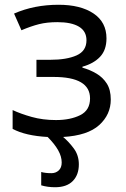

<svg xmlns="http://www.w3.org/2000/svg" viewBox="-20 -566 530 806"><path d="M239 116Q239 91 224 64.5Q209 38 180 9Q87 4 33 -25V-104Q67 -88 113.5 -75Q160 -62 215 -62Q275 -62 316.5 -82.5Q358 -103 358 -153Q358 -243 205 -243H133V-315H191Q260 -315 301.5 -333.5Q343 -352 343 -397Q343 -435 311.5 -454Q280 -473 221 -473Q177 -473 143.5 -464.5Q110 -456 70 -439L39 -509Q123 -546 226 -546Q318 -546 372.5 -509.5Q427 -473 427 -405Q427 -356 400 -327.5Q373 -299 326 -286V-282Q358 -273 385 -257Q412 -241 428.5 -215Q445 -189 445 -148Q445 -85 396.5 -41Q348 3 245 9Q269 29 290 57.5Q311 86 311 124Q311 168 285.5 194Q260 220 211 220Q180 220 153 212V156Q170 161 196 161Q214 161 226.5 149.5Q239 138 239 116Z"/></svg>

Font: TSCustom
Style: Regular
Weight: 400
Designer: Monotype Design Team
Foundry: Monotype Imaging Inc.
Version: Version 2.004; ttfautohint (v1.8.3) -l 8 -r 50 -G 200 -x 14 